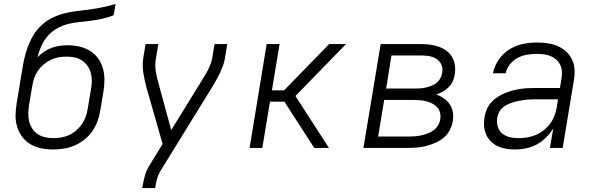

<svg xmlns="http://www.w3.org/2000/svg" viewBox="-20 -755 3040 980"><path d="M251 8Q220 8 190.5 2Q161 -4 136 -18.5Q111 -33 93.5 -56.5Q76 -80 67.5 -108Q59 -136 59.5 -166.5Q60 -197 65 -228L81 -323Q82 -333 83.5 -342Q85 -351 87 -360Q92 -393 98 -426.5Q104 -460 114 -492.5Q124 -525 140 -557Q156 -589 180.5 -615Q205 -641 236.5 -658.5Q268 -676 301.5 -685Q335 -694 368.5 -698Q402 -702 436 -706.5Q470 -711 503.5 -718Q537 -725 570 -735L560 -677Q532 -666 503 -659.5Q474 -653 444.5 -649Q415 -645 385.5 -642.5Q356 -640 327 -632.5Q298 -625 270.5 -609.5Q243 -594 223 -570.5Q203 -547 190.5 -519Q178 -491 171 -462Q186 -478 204.5 -490.5Q223 -503 242.5 -510.5Q262 -518 283 -521Q304 -524 325 -524Q355 -524 384.5 -517.5Q414 -511 438.5 -496Q463 -481 480 -458Q497 -435 505 -407Q513 -379 513 -348.5Q513 -318 508 -288L492 -192Q488 -164 478 -137Q468 -110 451.5 -86Q435 -62 411.5 -43Q388 -24 361 -12.5Q334 -1 306 3.5Q278 8 251 8ZM252 -50Q273 -50 293.5 -53.5Q314 -57 333.5 -66Q353 -75 370 -90Q387 -105 399 -123Q411 -141 418 -161Q425 -181 428 -202L444 -297Q448 -318 448.5 -339.5Q449 -361 444 -381Q439 -401 427.5 -417.5Q416 -434 399.5 -445.5Q383 -457 362.5 -461.5Q342 -466 321 -466Q300 -466 279.5 -462.5Q259 -459 240 -450Q221 -441 204 -427Q187 -413 174.5 -395.5Q162 -378 155 -358Q148 -338 145 -318L128 -218Q125 -197 124.5 -175.5Q124 -154 129 -134.5Q134 -115 145 -98Q156 -81 173 -70Q190 -59 210.5 -54.5Q231 -50 252 -50Z M706 205 707 198Q712 170 719.5 142Q727 114 743 89L810 -20L726 -314Q722 -331 718 -348.5Q714 -366 711.5 -383.5Q709 -401 708.5 -419.5Q708 -438 711 -457L723 -530H788L776 -457Q770 -424 775 -392Q780 -360 789 -330L854 -91L1010 -344Q1018 -358 1026.5 -371.5Q1035 -385 1042 -399Q1049 -413 1054.5 -427.5Q1060 -442 1063 -457L1075 -530H1140L1128 -457Q1125 -438 1118 -419.5Q1111 -401 1103 -383.5Q1095 -366 1085 -348.5Q1075 -331 1065 -314L798 119Q787 137 781.5 157.5Q776 178 773 198L772 205Z M1254 0 1341 -530H1407L1368 -294H1430L1660 -530H1746L1488 -265L1659 0H1584L1471 -175L1432 -236H1358L1319 0Z M1835 0 1923 -530H2130Q2153 -530 2176 -527Q2199 -524 2220 -516.5Q2241 -509 2259 -495.5Q2277 -482 2288 -463Q2299 -444 2302 -421Q2305 -398 2301 -375Q2299 -358 2291.5 -341Q2284 -324 2270.5 -310.5Q2257 -297 2241 -288Q2225 -279 2207 -273Q2228 -265 2246 -252.5Q2264 -240 2276 -222Q2288 -204 2291.5 -181.5Q2295 -159 2291 -136Q2287 -113 2275.5 -90.5Q2264 -68 2244.5 -52Q2225 -36 2202 -26Q2179 -16 2155.5 -10Q2132 -4 2108.5 -2Q2085 0 2061 0ZM1951 -303H2104Q2118 -303 2131.5 -304.5Q2145 -306 2158.5 -309.5Q2172 -313 2185.5 -318.5Q2199 -324 2210 -333.5Q2221 -343 2228 -356Q2235 -369 2237 -383Q2240 -397 2237.5 -410.5Q2235 -424 2227.5 -435Q2220 -446 2209 -453.5Q2198 -461 2185 -465Q2172 -469 2158 -470.5Q2144 -472 2130 -472H1978ZM1910 -58H2061Q2078 -58 2094.5 -59Q2111 -60 2127.5 -63.5Q2144 -67 2160.5 -73Q2177 -79 2191.5 -89Q2206 -99 2215.5 -114.5Q2225 -130 2227 -146Q2230 -163 2226 -179.5Q2222 -196 2211.5 -207.5Q2201 -219 2186.5 -226.5Q2172 -234 2156.5 -238Q2141 -242 2124 -243.5Q2107 -245 2090 -245H1941Z M2611 8Q2588 8 2565 4.5Q2542 1 2522 -8Q2502 -17 2486.5 -32Q2471 -47 2462 -67Q2453 -87 2451 -110Q2449 -133 2453 -156Q2456 -176 2464 -195.5Q2472 -215 2486 -231Q2500 -247 2518 -259Q2536 -271 2555.5 -279Q2575 -287 2595 -292.5Q2615 -298 2635 -301Q2655 -304 2675 -305Q2695 -306 2715 -306H2838L2846 -354Q2849 -372 2848 -390Q2847 -408 2839.5 -423.5Q2832 -439 2819.5 -450.5Q2807 -462 2791 -468.5Q2775 -475 2757 -477.5Q2739 -480 2721 -480Q2697 -480 2671.5 -476Q2646 -472 2623 -460Q2600 -448 2583 -427Q2566 -406 2561 -381H2496Q2503 -417 2525 -449.5Q2547 -482 2579.5 -502.5Q2612 -523 2648.5 -530.5Q2685 -538 2721 -538Q2749 -538 2776 -534Q2803 -530 2827 -519.5Q2851 -509 2870 -491.5Q2889 -474 2900 -450.5Q2911 -427 2912.5 -399.5Q2914 -372 2909 -344L2852 0H2787L2804 -100Q2789 -75 2767.5 -53.5Q2746 -32 2720 -18Q2694 -4 2666 2Q2638 8 2611 8ZM2626 -50Q2648 -50 2670.5 -53.5Q2693 -57 2714.5 -66Q2736 -75 2755 -90Q2774 -105 2788 -124Q2802 -143 2810 -164.5Q2818 -186 2822 -208L2828 -248H2715Q2701 -248 2686.5 -247.5Q2672 -247 2657.5 -245Q2643 -243 2629 -240.5Q2615 -238 2600.5 -233.5Q2586 -229 2572 -222.5Q2558 -216 2546 -206Q2534 -196 2527.5 -182.5Q2521 -169 2518 -154Q2516 -139 2517.5 -124Q2519 -109 2525.5 -96Q2532 -83 2543 -74Q2554 -65 2567.5 -59.5Q2581 -54 2596 -52Q2611 -50 2626 -50Z"/></svg>

Font: Iosevka Curly LtExObl
Style: Regular
Weight: 300
Width: 7
Italic angle: -9°
Monospace: yes
Designer: Belleve Invis
Foundry: Belleve Invis
Version: Version 11.1.0; ttfautohint (v1.8.3)